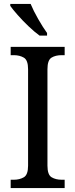

<svg xmlns="http://www.w3.org/2000/svg" viewBox="-20 -951 381 971"><path d="M34 0V-42H50Q79 -42 100.5 -54.5Q122 -67 122 -113V-601Q122 -647 100.5 -659.5Q79 -672 50 -672H34V-714H307V-672H292Q261 -672 240.5 -659.5Q220 -647 220 -601V-113Q220 -67 241 -54.5Q262 -42 292 -42H307V0ZM180 -771Q155 -789 125 -817.5Q95 -846 69.5 -875Q44 -904 32 -921V-931H135Q149 -897 173 -855Q197 -813 218 -784V-771Z"/></svg>

Font: Noto Serif Khmer SemiCondensed
Style: Regular
Weight: 400
Width: 4
Designer: Danh Hong and the Monotype Design Team
Foundry: Monotype Imaging Inc.
Version: Version 2.004; ttfautohint (v1.8.4.7-5d5b)